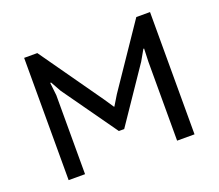

<svg xmlns="http://www.w3.org/2000/svg" viewBox="-112 -820 1113 977"><g transform="rotate(-20 444.5 -331.0)"><path d="M690.9 -426.8 693.4 -498H689.5L656.7 -440.4L458 -147.5H429.2L220.7 -441.4L189.5 -497.1H184.6L192.4 -427.7V0H103.5V-662.1H174.8L413.1 -324.2L448.2 -272H450.2L483.4 -326.7L710.9 -662.1H785.2V0H690.9Z"/></g></svg>

Font: PT Astra Sans
Style: Regular
Weight: 400
Designer: A.Korolkova, I. Chaeva
Foundry: ParaType Ltd
Version: Version 1.001; ttfautohint (v1.6)